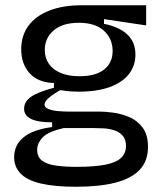

<svg xmlns="http://www.w3.org/2000/svg" viewBox="-20 -540 619 733"><path d="M270 173Q188 173 135.5 160.5Q83 148 58.5 122.5Q34 97 34 60Q34 14 69.5 -15.5Q105 -45 179 -55V-73Q125 -73 98.5 -86Q72 -99 72 -125Q72 -152 98.5 -170.5Q125 -189 186 -205V-223Q125 -225 93 -260.5Q61 -296 61 -352Q61 -404 88.5 -441.5Q116 -479 168 -499.5Q220 -520 293 -520H538V-443L377 -467V-449Q436 -437 466.5 -408Q497 -379 497 -332Q497 -289 472 -257Q447 -225 398.5 -207.5Q350 -190 280 -190Q265 -190 250 -191Q235 -192 210 -196Q182 -180 166 -166Q150 -152 150 -141Q150 -130 164.5 -124Q179 -118 200.5 -116Q222 -114 241 -114H361Q381 -114 411.5 -110Q442 -106 472.5 -93.5Q503 -81 524 -53.5Q545 -26 545 21Q545 75 513 108.5Q481 142 420 157.5Q359 173 270 173ZM272 97Q339 97 381 89Q423 81 442 63Q461 45 461 17Q461 -8 448 -22.5Q435 -37 415 -43Q395 -49 375 -50Q355 -51 340 -51H223Q165 -38 143.5 -16Q122 6 122 32Q122 60 141.5 74Q161 88 195.5 92.5Q230 97 272 97ZM284 -249Q346 -249 378 -275Q410 -301 410 -345Q410 -392 377 -422.5Q344 -453 281 -453Q219 -453 185 -424Q151 -395 151 -349Q151 -319 166.5 -296.5Q182 -274 211.5 -261.5Q241 -249 284 -249Z"/></svg>

Font: Bricolage Grotesque 48pt Condensed ExtraBold
Style: Regular
Weight: 400
Version: Version 1.000;gftools[0.9.30]